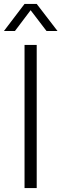

<svg xmlns="http://www.w3.org/2000/svg" viewBox="-36 -958 313 978"><path d="M89 0V-729H151V0ZM-16 -800 89 -938H151L257 -800H201L120 -906L40 -800Z"/></svg>

Font: Mona Sans Light
Style: Regular
Weight: 300
Designer: Deni Anggara
Foundry: GitHub
Version: Version 2.000